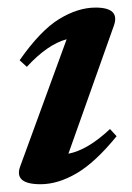

<svg xmlns="http://www.w3.org/2000/svg" viewBox="-20 -462 340 494"><path d="M32 -34 151.5 -361Q102.5 -348 49 -290L30.5 -307Q84 -383.5 132.2 -413Q180.5 -442.5 226 -442.5Q289.5 -442.5 273 -396L156 -66.5Q205.5 -76 263 -130L280 -111.5Q225 -44 177 -16Q129 12 84.5 12Q15 12 32 -34Z"/></svg>

Font: Newsreader 16pt SemiBold
Style: Italic
Weight: 600
Italic angle: -17°
Designer: Hugues Gentile
Foundry: Production Type
Version: Version 1.003; ttfautohint (v1.8.3)